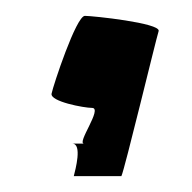

<svg xmlns="http://www.w3.org/2000/svg" viewBox="-20 -138 242 242"><path d="M45 -20C43 -10 86 -2 96 -2C110 -2 76 43 86 43H71C84 43 75 76 73 84H133C137 76 176 -86 180 -99C182 -109 97 -118 87 -118C76 -118 47 -30 45 -20Z"/></svg>

Font: Crazy Punk
Style: Obl
Weight: 400
Version: Version 1